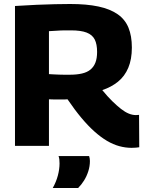

<svg xmlns="http://www.w3.org/2000/svg" viewBox="-20 -730 736 961"><path d="M639 10Q608 10 577 1.5Q546 -7 515.5 -25Q485 -43 453 -71.5Q421 -100 387.5 -140Q354 -180 318 -233Q312 -232 301.5 -232Q291 -232 284 -232Q271 -232 255 -232Q239 -232 225 -233V0H55V-700Q114 -704 163.5 -706Q213 -708 254.5 -709Q296 -710 331 -710Q414 -710 472.5 -697.5Q531 -685 568.5 -659Q606 -633 623 -591.5Q640 -550 640 -492Q640 -433 622 -390.5Q604 -348 570.5 -321Q537 -294 492 -279Q518 -247 541.5 -224Q565 -201 585.5 -185Q606 -169 624.5 -161.5Q643 -154 660 -154Q663 -154 668 -154.5Q673 -155 676 -155L677 7Q670 8 661 9Q652 10 639 10ZM329 -356Q364 -356 390 -362Q416 -368 432.5 -381.5Q449 -395 457.5 -416.5Q466 -438 466 -470Q466 -509 454 -532.5Q442 -556 413.5 -567Q385 -578 335 -578Q319 -578 307.5 -578Q296 -578 284.5 -577.5Q273 -577 259 -576Q245 -575 225 -574V-359Q240 -358 252 -357.5Q264 -357 276 -356.5Q288 -356 300.5 -356Q313 -356 329 -356ZM244 211Q261 181 269.5 149Q278 117 278 88Q278 77 277 68Q276 59 273 51H426Q428 57 429 63Q430 69 430 76Q430 102 422 127Q414 152 401 173Q388 194 371 211Z"/></svg>

Font: Georama ExtraCondensed Thin
Style: Bold
Weight: 700
Version: Version 1.001